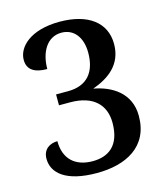

<svg xmlns="http://www.w3.org/2000/svg" viewBox="-110 -809 784 903"><g transform="rotate(-15 282.5 -357.5)"><path d="M251 9C391 9 510 -49 510 -200C510 -314 420 -364 336 -379C414 -407 485 -456 485 -557C485 -662 402 -724 264 -724C121 -724 55 -656 55 -594C55 -544 92 -524 151 -524C151 -603 187 -672 259 -672C318 -672 357 -625 357 -549C357 -457 314 -398 218 -398H160V-345H214C328 -345 382 -287 382 -201C382 -89 322 -50 246 -50C160 -50 109 -98 109 -184C73 -184 38 -164 38 -117C38 -48 99 9 251 9Z"/></g></svg>

Font: Noto Serif Gurmukhi SemiBold
Style: Regular
Weight: 600
Designer: Vaibhav Singh and the Monotype Design Team
Foundry: Monotype Imaging Inc.
Version: Version 2.004